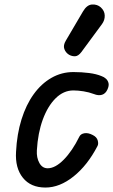

<svg xmlns="http://www.w3.org/2000/svg" viewBox="-20 -833 508 862"><path d="M184 9Q118 9 82.8 -34.8Q47.5 -78.5 52 -151.5Q56 -231 76.5 -296.8Q97 -362.5 131.2 -410Q165.5 -457.5 211 -483.5Q256.5 -509.5 309.5 -509.5Q346.5 -509.5 379.8 -505.2Q413 -501 436.5 -491Q447 -487.5 455.8 -479.5Q464.5 -471.5 467.2 -459.8Q470 -448 462.5 -431.5Q454 -412.5 438 -407.5Q422 -402.5 401 -411Q380 -419 355.2 -423Q330.5 -427 309.5 -427Q265.5 -427 230 -392Q194.5 -357 172.2 -296.5Q150 -236 145.5 -158Q143.5 -125 156.8 -101.2Q170 -77.5 194 -77.5Q228 -77.5 266.2 -116.2Q304.5 -155 336.5 -220Q342.5 -232 359.2 -234.8Q376 -237.5 396 -227Q414.5 -218 418.8 -202.2Q423 -186.5 417.5 -177Q372.5 -90.5 310.2 -40.8Q248 9 184 9ZM289.5 -587.5Q274.5 -597 268.8 -613.2Q263 -629.5 275.5 -650.5L352.5 -781.5Q370 -811.5 393.5 -812.8Q417 -814 432.5 -800Q449.5 -784.5 450.2 -763.8Q451 -743 438 -725L345.5 -599.5Q332 -581.5 317.8 -580.5Q303.5 -579.5 289.5 -587.5Z"/></svg>

Font: Edu AU VIC WA NT Pre Medium
Style: Regular
Weight: 500
Designer: Tina and Corey Anderson, Eben Sorkin, Mirko Velimirovic
Foundry: Google for Education
Version: Version 1.001